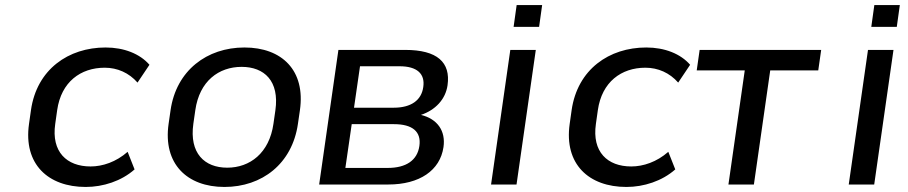

<svg xmlns="http://www.w3.org/2000/svg" viewBox="-20 -739 3638 769"><path d="M323.2 9.8C393.1 9.8 466.3 -13.7 519 -60.5L491.2 -130.9C444.8 -90.3 391.1 -72.3 342.8 -72.3C247.1 -72.3 185.1 -130.9 201.2 -242.7L209 -297.9C225.1 -411.1 303.2 -467.8 399.4 -467.8C450.2 -467.8 496.6 -447.3 530.8 -408.2L578.6 -479.5C540.5 -523.4 477.1 -548.8 402.8 -548.8C254.4 -548.8 127.4 -461.4 104 -297.9L96.2 -242.7C73.2 -81.5 172.9 9.8 323.2 9.8Z M878.9 9.8C1029.3 9.8 1150.4 -83 1173.3 -243.2L1181.2 -297.4C1204.1 -457 1109.4 -548.8 959 -548.8C809.1 -548.8 686 -457 663.1 -297.4L655.3 -243.2C632.3 -83 729 9.8 878.9 9.8ZM890.1 -67.4C798.8 -67.4 737.8 -125.5 754.4 -243.2L762.2 -297.4C778.8 -414.6 856.4 -471.2 947.8 -471.2C1038.6 -471.2 1099.6 -414.6 1083 -297.4L1075.2 -243.2C1058.6 -126 981 -67.4 890.1 -67.4Z M1535.2 0C1660.2 0 1742.7 -56.2 1756.3 -149.9C1765.6 -214.8 1731.9 -262.7 1666 -278.8C1723.6 -297.9 1764.6 -341.3 1772.5 -397.5C1785.6 -489.7 1731 -539.1 1603 -539.1H1335.4L1258.3 0ZM1388.7 -241.7H1558.1C1631.8 -241.7 1668 -211.9 1659.7 -154.3C1651.4 -96.7 1606.4 -66.4 1532.7 -66.4H1363.3ZM1421.9 -473.6H1580.6C1649.9 -473.6 1683.1 -443.8 1675.3 -390.6C1668 -336.9 1626 -307.6 1556.6 -307.6H1397.9Z M2139.2 -631.3 2151.4 -718.8H2049.3L2037.1 -631.3ZM2048.8 0 2126 -539.1H2023.9L1946.8 0Z M2488.8 9.8C2558.6 9.8 2631.8 -13.7 2684.6 -60.5L2656.7 -130.9C2610.4 -90.3 2556.6 -72.3 2508.3 -72.3C2412.6 -72.3 2350.6 -130.9 2366.7 -242.7L2374.5 -297.9C2390.6 -411.1 2468.8 -467.8 2564.9 -467.8C2615.7 -467.8 2662.1 -447.3 2696.3 -408.2L2744.1 -479.5C2706.1 -523.4 2642.6 -548.8 2568.4 -548.8C2419.9 -548.8 2293 -461.4 2269.5 -297.9L2261.7 -242.7C2238.8 -81.5 2338.4 9.8 2488.8 9.8Z M2999.5 0 3064.9 -457H3257.3L3269 -539.1H2782.2L2770.5 -457H2962.9L2897.5 0Z M3571.8 -631.3 3584 -718.8H3481.9L3469.7 -631.3ZM3481.4 0 3558.6 -539.1H3456.5L3379.4 0Z"/></svg>

Font: Winston
Style: Italic
Weight: 400
Italic angle: -8.13011°
Designer: Vernon Adams, Kim Jin-seong, David Berlow, Cristiano Sobral
Foundry: The Winston Project Authors
Version: Version 3.004